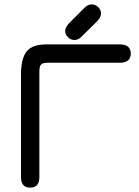

<svg xmlns="http://www.w3.org/2000/svg" viewBox="-20 -845 635 878"><path d="M118 13C146 13 160 -3 160 -35C160 -35 160 -517 160 -517C160 -517 160 -517 160 -517C160 -533.5 162.5 -544.5 168 -550C173 -555.5 183.5 -558 199 -558C199 -558 527 -558 527 -558C527 -558 527 -558 527 -558C561 -558 578 -572 578 -600C578 -600 578 -600 578 -600C578 -628 561 -642 527 -642C527 -642 192 -642 192 -642C192 -642 192 -642 192 -642C149.5 -642 120 -631.5 102.5 -610.5C85 -589.5 76 -553.5 76 -503C76 -503 76 -35 76 -35C76 -35 76 -35 76 -35C76 -3 90 13 118 13C118 13 118 13 118 13ZM321 -662C333 -662 345 -668.5 356.5 -681C356.5 -681 425 -748.5 425 -748.5C425 -748.5 425 -748.5 425 -748.5C436.5 -761 442 -772.5 442 -784C442 -784 442 -784 442 -784C442 -794.5 437.5 -804 429 -812.5C420 -821 410 -825 399 -825C399 -825 399 -825 399 -825C387 -825 375.5 -819 364 -807C364 -807 294 -737 294 -737C294 -737 294 -737 294 -737C283.5 -724.5 278 -713.5 278 -704C278 -704 278 -704 278 -704C278 -692.5 282.5 -683 291 -674.5C299.5 -666 309.5 -662 321 -662C321 -662 321 -662 321 -662Z"/></svg>

Font: Jura-Fortis-Bold
Style: Bold
Weight: 500
Designer: Daniel Johnson, Alexei Vanyashin, Mirko Velimirovic
Foundry: Daniel Johnson
Version: ""